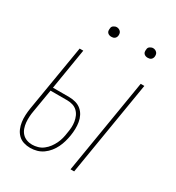

<svg xmlns="http://www.w3.org/2000/svg" viewBox="-170 -802 840 915"><g transform="rotate(30 250.0 -344.5)"><path d="M352 0 438 -520H458L372 0ZM134 8Q115 8 97.5 2.5Q80 -3 67.5 -15.5Q55 -28 48 -44.5Q41 -61 38.5 -79.5Q36 -98 37 -117Q38 -136 41 -155L102 -520H122L85 -295H174Q193 -295 210.5 -290Q228 -285 241 -274Q254 -263 262 -247.5Q270 -232 273 -214Q276 -196 275.5 -177.5Q275 -159 272 -140Q269 -122 264 -104.5Q259 -87 251 -70.5Q243 -54 231 -39Q219 -24 203.5 -13Q188 -2 170 3Q152 8 134 8ZM134 -10Q149 -10 165 -14.5Q181 -19 194.5 -29.5Q208 -40 218 -53.5Q228 -67 235 -81.5Q242 -96 246 -111.5Q250 -127 252 -143Q255 -159 256 -174.5Q257 -190 254.5 -205.5Q252 -221 246 -234.5Q240 -248 229.5 -258Q219 -268 204.5 -272.5Q190 -277 174 -277H82L61 -152Q58 -136 57 -119.5Q56 -103 57.5 -87.5Q59 -72 64 -57.5Q69 -43 79 -32Q89 -21 103.5 -15.5Q118 -10 134 -10ZM404 -644Q398 -644 392.5 -646Q387 -648 383 -652.5Q379 -657 378.5 -663.5Q378 -670 379 -676Q379 -681 381.5 -685Q384 -689 388 -691.5Q392 -694 396 -695.5Q400 -697 405 -697Q411 -697 416.5 -694.5Q422 -692 426 -687.5Q430 -683 431 -676.5Q432 -670 431 -664Q430 -659 427.5 -655Q425 -651 421.5 -648.5Q418 -646 413.5 -645Q409 -644 404 -644ZM204 -644Q198 -644 192.5 -646Q187 -648 183 -652.5Q179 -657 178.5 -663.5Q178 -670 179 -676Q179 -681 181.5 -685Q184 -689 188 -691.5Q192 -694 196 -695.5Q200 -697 205 -697Q211 -697 216.5 -694.5Q222 -692 226 -687.5Q230 -683 231 -676.5Q232 -670 231 -664Q230 -659 227.5 -655Q225 -651 221.5 -648.5Q218 -646 213.5 -645Q209 -644 204 -644Z"/></g></svg>

Font: Iosevka Thin
Style: Italic
Weight: 100
Italic angle: -9°
Monospace: yes
Designer: Belleve Invis
Foundry: Belleve Invis
Version: Version 32.5.0; ttfautohint (v1.8.4)